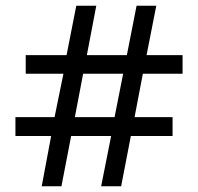

<svg xmlns="http://www.w3.org/2000/svg" viewBox="-20 -652 693 672"><path d="M159 -176H34V-242H171L202 -394H70V-459H213L247 -632H317L284 -459H424L458 -632H527L493 -459H619V-394H480L451 -242H584V-176H438L404 0H334L369 -176H229L195 0H126ZM381 -242 411 -394H271L242 -242Z"/></svg>

Font: hexltamil05
Style: Book
Weight: 400
Designer: Jelle Bosma - Monotype Design Team
Foundry: Monotype Imaging Inc.
Version: Version 2.003